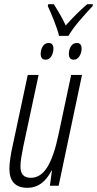

<svg xmlns="http://www.w3.org/2000/svg" viewBox="-20 -890 465 920"><path d="M308 -718Q326 -750 362 -792Q398 -834 424 -861L425 -870H398Q371 -847 345 -821Q319 -795 295 -768Q281 -798 265.5 -824.5Q250 -851 238 -870H211L209 -861Q221 -836 239 -790.5Q257 -745 263 -718ZM371 -657Q371 -684 348 -684Q330 -684 320 -668Q310 -652 310 -632Q310 -604 334 -604Q350 -604 360.5 -620.5Q371 -637 371 -657ZM236 -657Q236 -684 213 -684Q195 -684 185 -668Q175 -652 175 -632Q175 -604 199 -604Q216 -604 226 -620.5Q236 -637 236 -657ZM227 -73H229L219 0H261L373 -531H321L260 -244Q239 -143 207.5 -90.5Q176 -38 127 -38Q78 -38 78 -92Q78 -113 82.5 -138.5Q87 -164 92 -190L165 -531H113L40 -189Q34 -163 29.5 -133Q25 -103 25 -82Q25 10 112 10Q185 10 227 -73Z"/></svg>

Font: Noto Sans Display Condensed Light
Style: Italic
Weight: 300
Width: 3
Designer: Monotype Design team
Foundry: Monotype Imaging Inc.
Version: 1.000